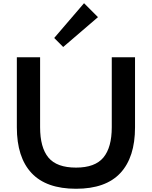

<svg xmlns="http://www.w3.org/2000/svg" viewBox="-20 -1167 947 1197"><path d="M821.8 -810.1V-373Q821.8 -186.5 730.5 -88.4Q639.2 9.8 454.1 9.8Q268.6 9.8 176.8 -88.1Q85 -186 85 -373V-810.1H230V-374Q230 -247.1 282 -184.6Q334 -122.1 454.1 -122.1Q572.3 -122.1 624.5 -184.8Q676.8 -247.6 676.8 -374V-810.1ZM503.9 -1147 590.8 -1060.1 374 -874 317.9 -930.2Z"/></svg>

Font: Sinkin Sans 600 SemiBold
Style: Regular
Weight: 600
Designer: Keith Bates
Foundry: K-Type
Version: Sinkin Sans (version 1.0)  by Keith Bates   •   © 2014   www